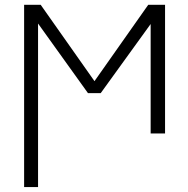

<svg xmlns="http://www.w3.org/2000/svg" viewBox="-20 -542 765 781"><path d="M364.3 -211.9 583 -522.5H651.4V1H592.8V-444.3L389.6 -163.1H337.9L134.8 -446.3V218.8H78.1V-522.5H145.5Z"/></svg>

Font: Gen Shin Gothic Light
Style: Regular
Weight: 200
Designer: [Source Han Sans]
Ryoko NISHIZUKA  (kana & ideographs); Paul D. Hunt (Latin, Greek & Cyrillic); Wenlong ZHANG  (bopomofo
Version: Version 1.002.20150607